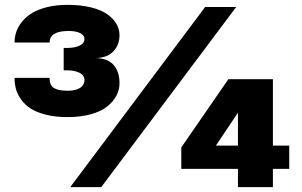

<svg xmlns="http://www.w3.org/2000/svg" viewBox="-20 -766 1238 786"><path d="M372.6 -528.3Q421.9 -526.9 445.6 -499.5Q469.2 -472.2 469.2 -425.3Q469.2 -398.4 456.5 -374.3Q443.8 -350.1 418.9 -330.1Q394 -310.1 352.1 -298.3Q310.1 -286.6 256.3 -286.6Q207 -286.6 168.2 -296.4Q129.4 -306.2 105.7 -321.5Q82 -336.9 66.7 -358.4Q51.3 -379.9 45.4 -401.4Q39.6 -422.9 39.6 -446.3V-447.3H183.1V-446.3Q183.1 -416 201.4 -405.3Q219.7 -394.5 257.8 -394.5Q288.1 -394.5 306.9 -405.8Q325.7 -417 325.7 -438.5Q325.7 -458 305.4 -468Q285.2 -478 255.9 -478H240.7V-569.8H255.9Q285.2 -569.8 305.4 -579.1Q325.7 -588.4 325.7 -606Q325.7 -622.1 307.9 -630.6Q290 -639.2 260.7 -639.2Q183.1 -639.2 183.1 -591.8H39.6Q39.6 -614.7 46.9 -636.2Q54.2 -657.7 70.8 -678Q87.4 -698.2 112.1 -713.1Q136.7 -728 173.8 -737.1Q210.9 -746.1 256.8 -746.1Q311 -746.1 353 -735.6Q395 -725.1 419.7 -707.3Q444.3 -689.5 456.8 -668Q469.2 -646.5 469.2 -622.1Q469.2 -583 444.8 -556.4Q420.4 -529.8 372.6 -528.3ZM267.6 0 819.8 -737.3H946.8L394.5 0ZM954.1 0V-74.7H722.2V-162.6L915 -441.9H1097.2V-169.9H1164.1V-74.7H1097.2V0ZM954.1 -169.9V-304.7L863.8 -169.9Z"/></svg>

Font: Epilogue ExtraBold
Style: Regular
Weight: 800
Designer: Tyler Finck
Foundry: Etcetera Type Co
Version: Version 2.112